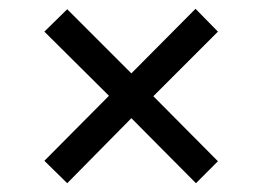

<svg xmlns="http://www.w3.org/2000/svg" viewBox="-20 -577 599 437"><path d="M133 -160 81 -211 228 -359 81 -505 133 -556 279 -410 425 -557 476 -505 329 -358 476 -210 426 -160 279 -308Z"/></svg>

Font: Noto Serif Gujarati
Style: Bold
Weight: 700
Version: Version 2.102